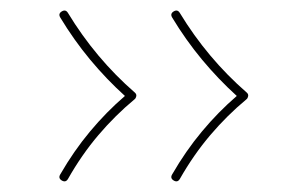

<svg xmlns="http://www.w3.org/2000/svg" viewBox="-20 -491 579 367"><path d="M312 -469.2Q319.3 -473.6 323.7 -466.3Q376.5 -379.4 451.7 -314Q455.1 -311 454.3 -307.1Q453.6 -303.2 451.2 -301.3Q414.1 -270.5 382.1 -232.9Q350.1 -195.3 323.7 -148.9Q319.3 -141.6 312 -146Q304.7 -150.4 309.1 -157.7Q335 -202.6 366 -239.7Q397 -276.9 432.6 -307.6Q397.5 -339.4 366.2 -377Q335 -414.6 309.1 -457.5Q304.7 -464.8 312 -469.2ZM98.1 -469.2Q105.5 -473.6 109.9 -466.3Q162.6 -379.4 237.8 -314Q241.2 -311 240.5 -307.1Q239.7 -303.2 237.3 -301.3Q200.2 -270.5 168.2 -232.9Q136.2 -195.3 109.9 -148.9Q105.5 -141.6 98.1 -146Q90.8 -150.4 95.2 -157.7Q121.1 -202.6 152.1 -239.7Q183.1 -276.9 218.8 -307.6Q183.6 -339.4 152.3 -377Q121.1 -414.6 95.2 -457.5Q90.8 -464.8 98.1 -469.2Z"/></svg>

Font: Mikhak-FD Thin
Style: Regular
Weight: 100
Designer: Amin Abedi
Version: Version 3.2